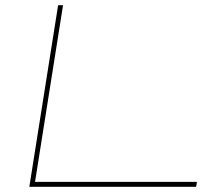

<svg xmlns="http://www.w3.org/2000/svg" viewBox="-20 -720 837 740"><path d="M93 0 204 -700H223L115 -19H739L736 0Z"/></svg>

Font: Georama ExtraExtended Thin
Style: Italic
Weight: 100
Width: 8
Italic angle: -9°
Designer: Jean-Baptiste Levee
Foundry: Production Type
Version: Version 1.000